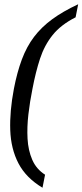

<svg xmlns="http://www.w3.org/2000/svg" viewBox="-20 -737 386 899"><path d="M191 81 179 142Q102 96 66.5 28Q31 -40 28 -128Q25 -216 45 -321Q60 -399 82.5 -459Q105 -519 139.5 -564.5Q174 -610 224.5 -647Q275 -684 346 -717L334 -656Q265 -621 226.5 -573Q188 -525 167.5 -462.5Q147 -400 132 -321Q120 -262 113 -202Q106 -142 109 -87.5Q112 -33 131 11Q150 55 191 81Z"/></svg>

Font: Lisu Bosa Light
Style: Italic
Weight: 300
Italic angle: -19°
Designer: David Morse, Annie Olsen, Victor Gaultney, Frank Grießhammer (Latin)
Foundry: SIL International
Version: Version 2.000